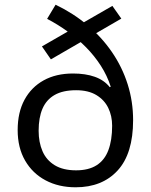

<svg xmlns="http://www.w3.org/2000/svg" viewBox="-20 -785 640 815"><path d="M301 10Q229 10 173.5 -19.5Q118 -49 86.5 -103.5Q55 -158 55 -233Q55 -308 84 -361.5Q113 -415 165.5 -444Q218 -473 290 -473Q343 -473 382.5 -459Q422 -445 446 -415L450 -417Q435 -464 408 -506Q381 -548 345.5 -584Q310 -620 268 -650.5Q226 -681 180 -705L216 -765Q291 -729 351.5 -678Q412 -627 455.5 -563.5Q499 -500 522 -427Q545 -354 545 -275Q545 -133 479.5 -61.5Q414 10 301 10ZM303 -62Q356 -62 390 -83.5Q424 -105 440 -147.5Q456 -190 456 -251Q456 -293 439.5 -327Q423 -361 389 -381.5Q355 -402 303 -402Q247 -402 212 -382Q177 -362 160.5 -324Q144 -286 144 -230Q144 -181 160.5 -143Q177 -105 212.5 -83.5Q248 -62 303 -62ZM196 -533 158 -588 457 -760 495 -706Z"/></svg>

Font: Noto Sans Mono
Style: Regular
Weight: 400
Designer: Monotype Design Team
Foundry: Monotype Imaging Inc.
Version: Version 2.014